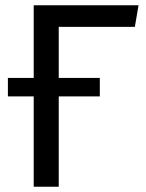

<svg xmlns="http://www.w3.org/2000/svg" viewBox="-20 -709 556 729"><path d="M10 -413H359V-343H108H10ZM108 0V-689L203 -623V0ZM108 -689H506L492 -607H187Z"/></svg>

Font: Fira Sans Variable
Style: Regular
Weight: 400
Designer: Carrois Corporate & Edenspiekermann AG
Foundry: Carrois Corporate GbR & Edenspiekermann AG
Version: Version 4.202